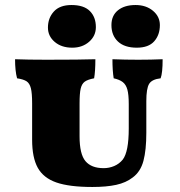

<svg xmlns="http://www.w3.org/2000/svg" viewBox="-20 -738 718 765"><path d="M108 -181V-326Q108 -367 103 -386.5Q98 -406 86 -414Q74 -422 48 -426Q40 -456 40 -502Q90 -500 165 -500Q302 -500 360 -502Q360 -454 355 -426Q329 -421 317.5 -412.5Q306 -404 301.5 -385Q297 -366 297 -326V-195Q297 -124 320.5 -96Q344 -68 393 -68Q415 -68 435 -76.5Q455 -85 469 -102Q493 -133 493 -226V-323Q493 -361 487.5 -381Q482 -401 469 -411Q456 -421 433 -426Q428 -456 428 -502Q478 -500 531 -500Q582 -500 628 -502Q628 -447 620 -426Q585 -422 574 -403.5Q563 -385 563 -335V-209Q563 -140 551.5 -97Q540 -54 509 -31Q482 -10 443 -1.5Q404 7 348 7Q256 7 204.5 -11Q153 -29 130.5 -69.5Q108 -110 108 -181ZM171 -628Q171 -666 194.5 -692Q218 -718 265 -718Q314 -718 338 -694Q362 -670 362 -630Q362 -595 335 -571.5Q308 -548 268 -548Q225 -548 198 -571Q171 -594 171 -628ZM424 -638Q424 -676 450 -697Q476 -718 520 -718Q562 -718 589.5 -695Q617 -672 617 -638Q617 -599 594.5 -573.5Q572 -548 525 -548Q476 -548 450 -572.5Q424 -597 424 -638Z"/></svg>

Font: Vollkorn SC Black
Style: Regular
Weight: 900
Designer: Friedrich Althausen
Foundry: Friedrich Althausen
Version: Version 4.015